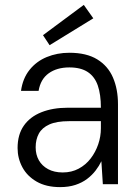

<svg xmlns="http://www.w3.org/2000/svg" viewBox="-20 -754 574 786"><path d="M226 12Q169 12 130 -10.5Q91 -33 71.5 -69.5Q52 -106 52 -148Q52 -203 77.5 -239.5Q103 -276 149.5 -294.5Q196 -313 257 -313H393Q393 -367 380.5 -403.5Q368 -440 339.5 -459Q311 -478 264 -478Q213 -478 179.5 -454Q146 -430 138 -382H66Q73 -433 101 -468Q129 -503 171.5 -520.5Q214 -538 264 -538Q334 -538 378 -511Q422 -484 442.5 -436.5Q463 -389 463 -327V0H401L395 -94Q386 -75 371.5 -56Q357 -37 336.5 -21.5Q316 -6 288.5 3Q261 12 226 12ZM237 -48Q273 -48 302 -63.5Q331 -79 351 -105Q371 -131 382 -163Q393 -195 393 -229V-258H263Q212 -258 182 -244.5Q152 -231 139 -207Q126 -183 126 -151Q126 -121 139 -98Q152 -75 177 -61.5Q202 -48 237 -48ZM183 -569 156 -610 323 -734 362 -679Z"/></svg>

Font: DM Sans 9pt Light
Style: Regular
Weight: 300
Version: Version 4.004;gftools[0.9.30]